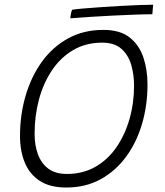

<svg xmlns="http://www.w3.org/2000/svg" viewBox="-20 -790 717 835"><path d="M268.5 25.5Q197 25.5 152.8 -3.5Q108.5 -32.5 87.8 -83Q67 -133.5 67 -198.5Q67 -291 91.5 -374.2Q116 -457.5 162.5 -521.8Q209 -586 276.2 -623Q343.5 -660 429.5 -660Q502.5 -660 544.2 -626.8Q586 -593.5 603.8 -539.5Q621.5 -485.5 621.5 -422.5Q621.5 -332.5 597.8 -251.5Q574 -170.5 528.2 -108.2Q482.5 -46 417.2 -10.2Q352 25.5 268.5 25.5ZM271 -33.5Q340.5 -33.5 394.8 -64.5Q449 -95.5 486.2 -149.5Q523.5 -203.5 543.2 -272.5Q563 -341.5 563 -418Q563 -466 550.5 -508.5Q538 -551 507.8 -577.8Q477.5 -604.5 424.5 -604.5Q353 -604.5 298.2 -572.2Q243.5 -540 206 -484.2Q168.5 -428.5 149.5 -357.5Q130.5 -286.5 130.5 -208.5Q130.5 -159 144.8 -119.5Q159 -80 189.8 -56.8Q220.5 -33.5 271 -33.5ZM642.5 -728Q608 -728 562.5 -726.2Q517 -724.5 467.2 -722Q417.5 -719.5 370.5 -716.5Q323.5 -713.5 285.5 -710.5Q286.5 -719 288.5 -730Q290.5 -741 293.5 -747.5Q307 -750 339.2 -752.8Q371.5 -755.5 413.8 -758.5Q456 -761.5 500.5 -764Q545 -766.5 583.5 -768Q622 -769.5 646 -769.5Z"/></svg>

Font: Grandstander Thin ExtraLight
Style: Italic
Weight: 250
Italic angle: -15°
Version: Version 1.200